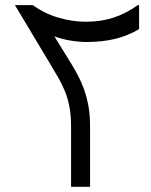

<svg xmlns="http://www.w3.org/2000/svg" viewBox="-20 -720 583 740"><path d="M516.1 -607.9Q475.1 -583 425.5 -570.6Q376 -558.1 311.5 -558.1Q299.3 -558.1 283.7 -559.6Q268.1 -561 251.5 -563.7Q234.9 -566.4 218.8 -570.6Q202.6 -574.7 189.5 -580.1L255.4 -473.1Q267.6 -453.1 280.3 -429.4Q293 -405.8 303.5 -376.7Q314 -347.7 320.6 -312.5Q327.1 -277.3 327.1 -233.9V0H253.9V-233.9Q253.9 -274.9 247.8 -307.1Q241.7 -339.4 231 -366.5Q220.2 -393.6 206.3 -417.7Q192.4 -441.9 177.2 -467.3L37.6 -700.2H106.4Q153.8 -666.5 207 -651.4Q260.3 -636.2 310.5 -636.2Q369.1 -636.2 417.7 -652.1Q466.3 -668 510.7 -700.2H516.1Z"/></svg>

Font: Segoe UI Historic
Style: Regular
Weight: 400
Foundry: Microsoft Corporation
Version: Version 1.03